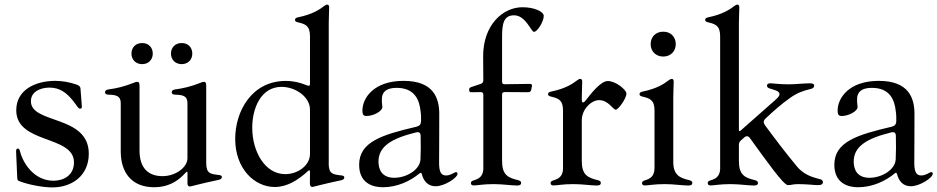

<svg xmlns="http://www.w3.org/2000/svg" viewBox="-20 -794 4042 828"><path d="M308.2 -430C278.8 -439.6 249.6 -445.3 218.4 -445.3C134.6 -445.3 50.1 -408 50.1 -318.5C50.1 -172.2 299 -212 299 -93.8C299 -38.4 255.3 -14.6 210.6 -14.6C127.1 -14.6 79.2 -90.2 66.4 -141C64.3 -150.2 61.1 -153.4 57.2 -153.4C50.1 -153.4 49.4 -146.3 49.4 -140.3C49.4 -131 50.8 -101.2 54.3 -27.3C55 -16 57.5 -14.9 65.3 -12.1C103 2.5 164.4 14.2 206 14.2C290.8 14.2 362.9 -36.9 362.9 -131C362.9 -299.7 113.3 -257.8 113.3 -357.6C113.3 -399.1 154.5 -416.2 193.9 -416.2C237.9 -416.2 267.4 -393.5 294.7 -359.7C313.2 -336.3 317.1 -325.3 325.3 -325.3C328.5 -325.3 333.1 -326.7 333.1 -333.8C333.1 -338.4 329.5 -379.3 327.1 -411.9C326.3 -422.2 318.5 -426.5 308.2 -430Z M645.6 13.5C701 13.5 741.8 -9.6 771 -39.4L780.9 -49.7C786.6 -55.4 788.4 -55 788.7 -46.9C788.7 -32.7 788.7 -18.5 788.4 -5C788.4 4.3 790.8 10.3 799 10.3C803.6 10.3 836.3 0 923.3 -18.5C931.8 -19.9 936.8 -24.9 936.8 -29.8C936.8 -37.6 930.4 -38.4 923.3 -39.4C888.5 -43.7 869.3 -44.4 869.3 -91.6V-419.7C869.3 -435.7 868.3 -441.1 858.3 -441.1C854 -441.1 849.1 -438.9 844.8 -437.1C803.3 -420.5 769.9 -413 735.8 -408.4C726.2 -407.3 720.5 -403.1 720.5 -396.3C720.5 -388.5 726.6 -386 735.8 -385.7C765.6 -384.9 788.4 -381.7 788.4 -350.1V-111.9C788.4 -72.1 737.2 -34.4 681.1 -34.4C620 -34.4 581.7 -68.5 581.7 -145.2V-419.7C581.7 -435.7 580.6 -441.1 570.7 -441.1C566.4 -441.1 561.4 -438.9 557.2 -437.1C515.6 -420.5 482.2 -413 448.2 -408.4C438.6 -407.3 432.9 -403.1 432.9 -396.3C432.9 -388.5 438.9 -386 448.2 -385.7C478 -384.9 500.7 -381.7 500.7 -350.1V-141.7C500.7 -50.4 546.9 13.5 645.6 13.5ZM546.9 -562.9C546.9 -535.9 566.4 -517.4 593 -517.4C619.7 -517.4 638.8 -535.9 638.8 -562.9C638.8 -590.2 619.7 -608.7 593 -608.3C566.4 -608.7 546.9 -590.2 546.9 -562.9ZM717.3 -562.9C717.3 -535.9 736.9 -517.4 763.5 -517.4C790.1 -517.4 809.3 -535.9 809.3 -562.9C809.3 -590.2 790.1 -608.7 763.5 -608.3C736.9 -608.7 717.3 -590.2 717.3 -562.9Z M1212.4 -445C1066.1 -445 994.3 -315 994.3 -195C994.3 -67.1 1076.7 12.4 1165.1 12.4C1217.7 12.4 1265.3 -16.7 1309.3 -57.5C1315 -61.4 1316.4 -60.4 1316.8 -52.6C1316.8 -35.9 1316.8 -18.8 1316.4 -3.2C1316.4 6 1318.9 12.1 1327.1 12.1C1331.7 12.1 1364.3 1.8 1451.3 -16.7C1459.9 -18.1 1464.8 -23.1 1464.8 -28.1C1464.8 -35.9 1458.5 -36.6 1451.3 -37.6C1416.5 -41.9 1397.4 -42.6 1397.4 -89.8H1397.7V-693.5C1397.7 -721.2 1399.5 -745 1399.5 -762.1C1399.5 -771.3 1396 -774.1 1391 -774.1C1387.1 -774.1 1383.5 -772 1378.6 -768.5C1358.7 -753.2 1327.4 -732.2 1267.4 -719.8C1257.8 -718 1252.1 -714.8 1252.1 -708.5C1252.1 -702.4 1256.7 -699.6 1264.9 -697.8C1295.1 -690.3 1316.8 -684.7 1316.8 -638.1V-432.5C1316.4 -424.4 1313.9 -422.6 1306.1 -425.1L1295.5 -429C1273.8 -437.5 1246.1 -445 1212.4 -445ZM1067.8 -243.3C1067.8 -327.1 1105.1 -419.4 1194.2 -419.4C1254.6 -419.4 1316.8 -376.1 1316.8 -321.4V-130C1316.8 -80.3 1264.2 -43 1210.2 -43C1122.5 -43 1067.8 -140.6 1067.8 -243.3Z M1631 13.5C1693.2 13.5 1748.9 -13.1 1788.4 -45.5C1790.5 -47.6 1792.6 -48.7 1794.4 -48.7C1796.9 -48.7 1797.9 -46.9 1799 -43.7C1806.5 -14.2 1824.2 9.2 1858.7 9.2C1897 9.2 1953.1 -27.3 1953.1 -44.7C1953.1 -48.3 1951.3 -51.8 1946.7 -51.8C1939.6 -51.8 1924.4 -37.3 1903.8 -37.3C1883.2 -37.3 1873.9 -50.8 1873.6 -89.8C1873.6 -176.1 1874.6 -220.2 1874.3 -304C1873.9 -371.1 1849.8 -445.3 1720.5 -445.3C1590.9 -445.3 1543.3 -370.4 1543 -318.5C1542.6 -297.6 1549 -293.7 1560.4 -293.7C1588.8 -293.7 1628.9 -313.2 1628.9 -333.1C1627.1 -347.3 1626.4 -359.4 1626.8 -366.1C1626.8 -399.5 1648.8 -415.1 1690.3 -415.1C1767.4 -415.1 1788.4 -364.7 1793.7 -314.6C1795.8 -301.8 1796.2 -285.2 1795.8 -271.7C1795.5 -257.8 1789.4 -250.7 1775.9 -247.5C1628.9 -213.1 1528.8 -182.9 1528.8 -83.5C1528.8 -4.3 1586.6 13.5 1631 13.5ZM1612.2 -97.3C1612.2 -163.4 1670.1 -197.4 1774.1 -223C1787.6 -226.2 1793.7 -221.6 1794 -207.7C1795.1 -172.6 1794.7 -138.5 1793.3 -106.5C1790.8 -61.1 1732.2 -27.3 1680.4 -27.3C1626.8 -27.3 1612.2 -63.2 1612.2 -97.3Z M2064.3 -385.7V-62.9C2061.8 -33 2045.5 -22.7 2023.1 -16.3C2014.9 -13.8 2010.7 -10.7 2010.7 -4.3C2010.7 2.8 2016 5.7 2023.4 5.7C2039.4 5.7 2061.8 0 2108.3 0C2150.2 0 2183.2 6 2209.9 6C2219.8 6 2227.3 3.6 2227.3 -5C2227.3 -11.7 2223.4 -14.9 2211.6 -17.8C2174 -26.6 2145.2 -38.7 2145.6 -96.2H2145.2V-385.7C2145.6 -393.8 2148.4 -396.7 2156.6 -397L2257.5 -396.3C2265.6 -396.7 2269.2 -399.5 2271 -407.3L2273.8 -421.5C2275.2 -429.3 2272.7 -432.2 2264.6 -432.2L2156.6 -430.8C2148.4 -430.8 2145.6 -433.6 2145.2 -441.8V-636.4C2145.2 -692.8 2152.7 -728 2197.1 -728C2247.2 -728 2270.6 -656.6 2282.7 -656.6C2297.6 -656.6 2324.9 -701 2324.9 -725.5C2324.9 -742.9 2286.9 -762.8 2233.3 -762.8C2147.4 -762.8 2062.9 -685 2063.6 -550.4L2064.3 -447.4C2063.9 -439.3 2061.1 -435.4 2053.6 -432.5L2011.7 -418.3C2004.3 -415.5 2002.1 -411.6 2003.6 -403.8L2003.9 -402.3C2005 -398.1 2006.4 -396.3 2012.1 -396.3L2052.9 -396.7C2061.1 -396.7 2063.9 -393.8 2064.3 -385.7Z M2367.2 5.7C2383.2 5.7 2405.5 0 2452.1 0C2494 0 2527 6 2553.6 6C2563.6 6 2571 3.6 2571 -5C2571 -11.7 2567.1 -14.9 2555.4 -17.8C2517.8 -26.6 2489 -38.7 2489.3 -96.2H2489V-275.6C2489 -323.9 2531.2 -362.2 2563.2 -362.2C2604.4 -362.2 2623.2 -321 2635.3 -321C2647.4 -321 2681.5 -370.7 2681.5 -389.9C2681.5 -407.3 2634.9 -444.6 2601.2 -444.6C2570 -444.6 2527.3 -388.5 2507.5 -362.9C2501.8 -355.5 2498.2 -352.3 2494 -352.3C2488.6 -352.3 2489 -361.2 2489 -373.2C2489 -400.9 2490.8 -424.7 2490.8 -441.8C2490.8 -451 2487.2 -453.8 2482.2 -453.8C2478.3 -453.8 2474.8 -451.7 2469.8 -448.2C2449.9 -432.9 2418.7 -411.9 2358.7 -399.5C2349.1 -397.7 2343.4 -394.5 2343.4 -388.1C2343.4 -382.1 2348 -379.3 2356.2 -377.5C2386.4 -370 2408 -364.3 2408 -317.8V-62.9C2405.5 -33 2389.2 -22.7 2366.8 -16.3C2358.7 -13.8 2354.4 -10.7 2354.4 -4.3C2354.4 2.8 2359.7 5.7 2367.2 5.7Z M2761.4 5.7C2777.3 5.7 2799.7 0 2846.2 0C2888.1 0 2921.2 6 2948.2 6C2958.1 6 2965.6 3.6 2965.6 -5C2965.6 -11.7 2961.3 -14.9 2949.9 -17.8C2912.3 -26.6 2883.5 -38.7 2883.5 -96.2V-373.2C2883.5 -400.9 2885.3 -424.7 2885.3 -441.8C2885.3 -451 2881.7 -453.8 2876.8 -453.8C2872.9 -453.8 2869.3 -451.7 2864.3 -448.2C2844.5 -432.9 2813.2 -411.9 2753.2 -399.5C2743.6 -397.7 2737.9 -394.5 2737.9 -388.1C2737.9 -382.1 2742.5 -379.3 2750.7 -377.5C2780.9 -370 2802.6 -364.3 2802.6 -317.8V-69.6C2802.2 -34.4 2785.2 -23.4 2761.4 -16.3C2752.8 -13.8 2748.6 -10.7 2748.6 -4.3C2748.6 2.8 2753.9 5.7 2761.4 5.7ZM2785.9 -603.7C2785.9 -572.1 2808.9 -550.1 2840.2 -550.1C2871.4 -550.1 2894.2 -572.1 2894.2 -603.7C2894.2 -635.7 2871.4 -657.7 2840.2 -657.3C2808.9 -657.7 2785.9 -635.7 2785.9 -603.7Z M3377.8 4.3C3394.2 4.3 3398.8 0 3421.9 0C3460.6 0 3491.1 4.3 3506 4.3C3519.5 4.3 3528.8 2.5 3528.8 -9.2C3528.8 -15.3 3524.1 -18.8 3517.4 -21C3497.5 -27 3451.3 -34.4 3417.3 -75.6C3365.1 -138.5 3321.4 -196.4 3279.1 -253.9C3271 -265.3 3271.7 -273.8 3282 -283.4C3316.8 -316.1 3350.5 -346.2 3388.5 -372.5C3416.2 -392.8 3443.9 -402.3 3469.5 -408.7C3479.8 -410.9 3491.1 -413.7 3491.1 -424.4C3491.1 -432.9 3483 -434.7 3473.4 -434.7C3440 -434.7 3418 -430.4 3380 -430.4C3338.4 -430.4 3315.7 -434.7 3301.8 -434.7C3291.5 -434.7 3287.6 -430.4 3287.6 -424.7C3287.6 -418.7 3291.5 -415.1 3297.9 -413C3313.6 -407.3 3341.6 -403.1 3341.6 -388.1C3341.6 -377.5 3328.1 -366.5 3307.9 -349.1L3174 -230.8C3169.4 -227.3 3167.3 -227.6 3166.5 -231.9V-693.5C3166.5 -721.2 3168.3 -745 3168.3 -762.1C3168.3 -771.3 3164.8 -774.1 3159.8 -774.1C3155.9 -774.1 3152.3 -772 3147.4 -768.5C3127.5 -753.2 3096.2 -732.2 3036.2 -719.8C3026.6 -718 3021 -714.8 3021 -708.5C3021 -702.4 3025.6 -699.6 3033.7 -697.8C3063.9 -690.3 3085.6 -684.7 3085.6 -638.1V-62.9C3083.1 -33 3066.8 -22.7 3044.4 -16.3C3036.2 -13.8 3032 -10.7 3032 -4.3C3032 2.8 3037.3 5.7 3044.7 5.7C3060.7 5.7 3083.1 0 3129.6 0C3171.5 0 3204.5 6 3231.2 6C3241.1 6 3248.6 3.6 3248.6 -5C3248.6 -11.7 3244.7 -14.9 3233 -17.8C3195.3 -26.6 3166.5 -38.7 3166.9 -96.2H3166.5V-169.4C3166.9 -177.2 3169 -182.2 3174 -187.5L3188.6 -200.3C3198.9 -209.5 3206.7 -208.5 3214.8 -197.4C3284.8 -100.9 3359 4.3 3377.8 4.3Z M3680.4 13.5C3742.5 13.5 3798.3 -13.1 3837.7 -45.5C3839.8 -47.6 3842 -48.7 3843.8 -48.7C3846.2 -48.7 3847.3 -46.9 3848.4 -43.7C3855.8 -14.2 3873.6 9.2 3908 9.2C3946.4 9.2 4002.5 -27.3 4002.5 -44.7C4002.5 -48.3 4000.7 -51.8 3996.1 -51.8C3989 -51.8 3973.7 -37.3 3953.1 -37.3C3932.5 -37.3 3923.3 -50.8 3922.9 -89.8C3922.9 -176.1 3924 -220.2 3923.7 -304C3923.3 -371.1 3899.1 -445.3 3769.9 -445.3C3640.3 -445.3 3592.7 -370.4 3592.3 -318.5C3592 -297.6 3598.4 -293.7 3609.7 -293.7C3638.1 -293.7 3678.3 -313.2 3678.3 -333.1C3676.5 -347.3 3675.8 -359.4 3676.1 -366.1C3676.1 -399.5 3698.2 -415.1 3739.7 -415.1C3816.8 -415.1 3837.7 -364.7 3843 -314.6C3845.2 -301.8 3845.5 -285.2 3845.2 -271.7C3844.8 -257.8 3838.8 -250.7 3825.3 -247.5C3678.3 -213.1 3578.1 -182.9 3578.1 -83.5C3578.1 -4.3 3636 13.5 3680.4 13.5ZM3661.6 -97.3C3661.6 -163.4 3719.5 -197.4 3823.5 -223C3837 -226.2 3843 -221.6 3843.4 -207.7C3844.5 -172.6 3844.1 -138.5 3842.7 -106.5C3840.2 -61.1 3781.6 -27.3 3729.8 -27.3C3676.1 -27.3 3661.6 -63.2 3661.6 -97.3Z"/></svg>

Font: Margiela Serif Text
Style: Regular
Weight: 400
Designer: Andreas Faust, Stefan Endress
Version: Version 1.002;FEAKit 1.0